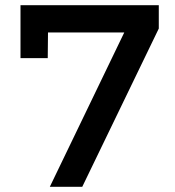

<svg xmlns="http://www.w3.org/2000/svg" viewBox="-20 -720 676 740"><path d="M59 -700V-496H164L165 -595H459L172 0H297L592 -610V-700Z"/></svg>

Font: Argentum Sans
Style: Regular
Weight: 400
Designer: Julieta Ulanovsky
Foundry: Julieta Ulanovsky
Version: Version 5.001;March 29, 2019;FontCreator 11.5.0.2425 64-bit